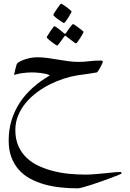

<svg xmlns="http://www.w3.org/2000/svg" viewBox="-20 -569 718 1058"><path d="M649.9 386.7Q649.9 388.2 634 394.8Q618.2 401.4 594 410.4Q569.8 419.4 540.5 429.9Q511.2 440.4 484.4 449Q457.5 457.5 437 463.1Q416.5 468.8 409.2 468.8Q361.3 468.8 314.7 463.9Q268.1 459 225.8 447.3Q183.6 435.5 147.2 416Q110.8 396.5 84.5 367.2Q58.1 337.9 43 298.1Q27.8 258.3 27.8 205.6Q27.8 145.5 43.9 93Q60.1 40.5 89.6 -4.2Q119.1 -48.8 161.1 -86.2Q203.1 -123.5 254.4 -153.3Q247.1 -158.7 232.7 -161.9Q218.3 -165 202.9 -167Q187.5 -168.9 174.1 -169.4Q160.6 -169.9 154.8 -169.9Q132.8 -169.9 105.7 -166.5Q78.6 -163.1 58.1 -155.8Q58.1 -158.2 59.6 -166Q61 -173.8 63.5 -183.3Q65.9 -192.9 68.1 -201.4Q70.3 -210 71.8 -213.9Q72.3 -219.2 82.8 -226.1Q93.3 -232.9 109.4 -239Q125.5 -245.1 145.3 -249.3Q165 -253.4 185.1 -253.4Q213.4 -253.4 241.7 -249.5Q270 -245.6 298.8 -240.7Q327.6 -235.8 356 -231.9Q384.3 -228 412.6 -228Q442.4 -228 472.2 -231.7Q502 -235.4 535.2 -235.4Q539.1 -235.4 542.7 -234.4Q546.4 -233.4 546.4 -228Q546.4 -225.6 542 -216.3Q537.6 -207 532 -196.5Q526.4 -186 521 -178Q515.6 -169.9 513.7 -169.9Q491.7 -166 461.2 -161.6Q430.7 -157.2 402.8 -153.3Q370.1 -147.9 332 -135.7Q293.9 -123.5 256.1 -104.7Q218.3 -85.9 183.8 -60.3Q149.4 -34.7 122.8 -2.9Q96.2 28.8 80.3 66.7Q64.5 104.5 64.5 147.5Q64.5 197.8 81.3 235.6Q98.1 273.4 127 300.8Q155.8 328.1 194.3 345.7Q232.9 363.3 275.6 374Q318.4 384.8 363.3 388.9Q408.2 393.1 449.7 393.1Q473.6 393.1 501.5 390.9Q529.3 388.7 555.7 386Q582 383.3 605 381.1Q627.9 378.9 642.6 378.9Q649.9 378.9 649.9 386.7ZM374.5 -505.4Q374.5 -502.9 368.7 -492.7Q362.8 -482.4 355.7 -470.9Q348.6 -459.5 341.6 -450.7Q334.5 -441.9 332 -441.9Q330.6 -441.9 321.3 -448Q312 -454.1 301.3 -461.7Q290.5 -469.2 282.2 -476.8Q273.9 -484.4 273.9 -486.8Q273.9 -489.3 280 -499.3Q286.1 -509.3 293.9 -520.3Q301.8 -531.2 308.3 -540Q314.9 -548.8 316.4 -548.8Q318.8 -548.8 328.6 -542.7Q338.4 -536.6 348.4 -528.8Q358.4 -521 366.5 -513.9Q374.5 -506.8 374.5 -505.4ZM440.4 -393.6Q440.4 -391.1 434.6 -380.6Q428.7 -370.1 421.6 -358.9Q414.6 -347.7 407.7 -338.6Q400.9 -329.6 398.4 -329.6Q397 -329.6 388.2 -335.7Q379.4 -341.8 370.1 -349.6Q358.4 -357.9 344.2 -369.6Q341.8 -372.1 338.9 -372.1Q336.9 -372.1 334.5 -368.2Q324.2 -354 316.4 -343.3L303.2 -325.7Q297.4 -317.9 295.4 -317.9Q293.5 -317.9 283.9 -324Q274.4 -330.1 264.2 -338.1Q253.9 -346.2 245.6 -353.8Q237.3 -361.3 237.3 -362.8Q237.3 -364.7 243.4 -374.8Q249.5 -384.8 256.8 -395.8Q264.2 -406.7 271 -415.8Q277.8 -424.8 279.3 -424.8Q282.7 -424.8 291.3 -418.7Q299.8 -412.6 308.6 -405.8Q319.3 -397.5 332 -386.2Q336.4 -382.8 338.4 -382.8Q340.3 -382.8 344.2 -387.7Q353 -401.4 360.8 -412.1Q368.2 -420.9 374.3 -428.7Q380.4 -436.5 382.3 -436.5Q384.3 -436.5 393.6 -430.4Q402.8 -424.3 413.1 -416.5Q423.3 -408.7 431.9 -401.9Q440.4 -395 440.4 -393.6Z"/></svg>

Font: Accordance
Style: Regular
Weight: 400
Version: Version 1.1 (build May 11, 2018) Miklal Software Solutions, 